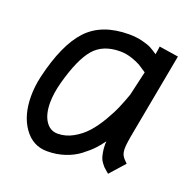

<svg xmlns="http://www.w3.org/2000/svg" viewBox="-97 -604 712 708"><g transform="rotate(20 259.0 -250.0)"><path d="M118.7 -251Q106.4 -205.6 106.4 -168.9Q106.4 -123 124 -96.7Q141.6 -70.3 170.9 -70.3Q202.6 -70.3 231.7 -86.7Q260.7 -103 281.7 -126.5Q302.7 -149.9 322 -182.6Q341.3 -215.3 352.5 -241.7Q363.8 -268.1 374 -296.9L396 -392.6Q378.4 -404.8 366.7 -411.9Q355 -418.9 331.8 -426.8Q308.6 -434.6 285.2 -434.6Q217.8 -434.6 181.9 -392.6Q146 -350.6 118.7 -251ZM491.2 -489.3 432.6 -173.8Q422.9 -124 422.9 -104.5Q422.9 -86.9 428.5 -76.9Q434.1 -66.9 448.7 -53.2L397 4.9Q395 3.4 386.7 -3.7Q378.4 -10.7 375.5 -13.9Q372.6 -17.1 366.2 -25.6Q359.9 -34.2 357.2 -42.2Q354.5 -50.3 352.1 -63.7Q349.6 -77.1 349.6 -93.3Q349.6 -101.1 350.1 -105.5Q337.4 -86.9 321.8 -70.6Q306.2 -54.2 282.2 -35.9Q258.3 -17.6 225.8 -6.8Q193.4 3.9 156.7 3.9Q100.6 3.9 66.4 -44.2Q32.2 -92.3 32.2 -167.5Q32.2 -206.1 41.5 -246.1Q73.2 -381.8 130.6 -443.4Q188 -504.9 294.9 -504.9Q323.2 -504.9 347.4 -498.8Q371.6 -492.7 383.3 -486.3Q395 -480 410.6 -469.2Q413.6 -483.9 415.5 -501Z"/></g></svg>

Font: Fantasque Sans Mono
Style: Italic
Weight: 400
Italic angle: -11°
Monospace: yes
Designer: Jany Belluz
Version: Version 1.8.0 ; ttfautohint (v1.8.2)